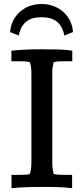

<svg xmlns="http://www.w3.org/2000/svg" viewBox="-20 -953 427 979"><path d="M191.9 -865.2Q168.9 -865.2 149.9 -860.4Q130.9 -855.5 116 -844.2Q101.1 -833 90.8 -815.2Q80.6 -797.4 75.7 -771.5L31.7 -789.6Q33.7 -820.8 46.9 -847.2Q60.1 -873.5 81.3 -892.6Q102.5 -911.6 130.9 -922.1Q159.2 -932.6 191.9 -932.6Q224.6 -932.6 252.9 -922.1Q281.2 -911.6 302.5 -892.6Q323.7 -873.5 336.9 -847.2Q350.1 -820.8 352.1 -789.6L308.1 -771.5Q303.2 -797.4 293 -815.2Q282.7 -833 267.8 -844.2Q252.9 -855.5 233.6 -860.4Q214.4 -865.2 191.9 -865.2ZM38.6 -61.5H82Q96.7 -61.5 109.1 -62Q121.6 -62.5 132.3 -65.9Q140.1 -87.4 140.1 -125V-579.6Q140.1 -598.6 138.2 -611.3Q136.2 -624 132.3 -635.3Q121.6 -639.2 109.1 -639.9Q96.7 -640.6 82 -640.6H38.1V-694.3Q71.8 -698.2 108.9 -700Q146 -701.7 191.9 -701.7Q239.3 -701.7 279.3 -700.7Q319.3 -699.7 348.6 -694.3V-640.6H303.7Q289.6 -640.6 277.1 -639.9Q264.6 -639.2 253.4 -635.3Q250.5 -624 248.5 -611.3Q246.6 -598.6 246.6 -579.6V-126.5Q246.6 -106 248.5 -91.6Q250.5 -77.1 253.4 -65.9Q264.6 -63 277.1 -62.3Q289.6 -61.5 303.7 -61.5H347.7V6.8Q309.6 2 276.1 1Q242.7 0 210.4 0Q166 0 124.5 1Q83 2 38.6 6.8Z"/></svg>

Font: Tienne
Style: Regular
Weight: 400
Designer: vernon adams
Foundry: vernon adams
Version: Version 1.001